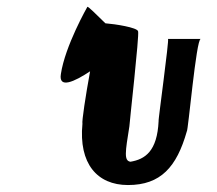

<svg xmlns="http://www.w3.org/2000/svg" viewBox="-20 -858 625 552"><path d="M155 -645C148 -602 194 -623 239 -653C226 -582 215 -509 217 -502C206 -388 259 -326 348 -326C442 -326 488 -378 517 -480C521 -480 544 -746 557 -746H463C467 -746 434 -508 436 -510C432 -423 397 -400 355 -393C336 -396 340 -420 352 -495C352 -503 381 -758 377 -768C375 -779 310 -789 283 -791C257 -816 232 -842 231 -838C231 -838 167 -726 155 -645Z"/></svg>

Font: Ampere
Style: SuCndIta
Weight: 400
Version: Version 1